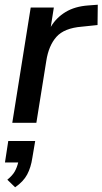

<svg xmlns="http://www.w3.org/2000/svg" viewBox="-20 -520 434 813"><path d="M32 0 110 -488H208L195 -406Q218 -445 257.5 -469Q297 -493 354 -497L394 -500L393 -414L326 -407Q252 -401 219 -364Q186 -327 176 -262L134 0ZM44 273 11 241Q33 223 42.5 206Q52 189 57 168H1L15 77H129L117 148Q111 189 95 219Q79 249 44 273Z"/></svg>

Font: Nunito Sans SemiBold
Style: Italic
Weight: 600
Italic angle: -9°
Designer: Vernon Adams
Foundry: Vernon Adams
Version: Version 3.006; ttfautohint (v1.8.3)